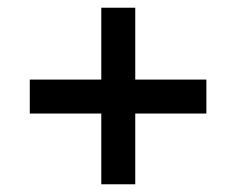

<svg xmlns="http://www.w3.org/2000/svg" viewBox="-20 -602 591 497"><path d="M242.2 -308.1H57.1V-396H242.2V-582H330.1V-396H514.2V-308.1H330.1V-125H242.2Z"/></svg>

Font: TypoPRO Open Sans
Style: Italic
Weight: 600
Italic angle: -12°
Foundry: Ascender Corporation
Version: Version 1.10